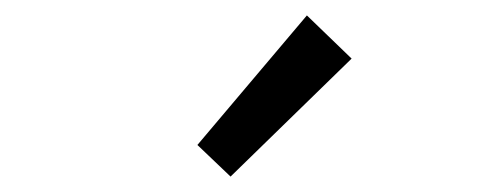

<svg xmlns="http://www.w3.org/2000/svg" viewBox="-20 -797 640 249"><path d="M279 -568 236 -609 378 -777 436 -721Z"/></svg>

Font: Source Code Pro
Style: Regular
Weight: 400
Monospace: yes
Designer: Paul D. Hunt, Teo Tuominen
Foundry: Adobe Systems Incorporated
Version: Version 2.030;PS 1.000;hotconv 16.6.51;makeotf.lib2.5.65220